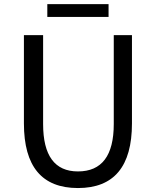

<svg xmlns="http://www.w3.org/2000/svg" viewBox="-20 -905 761 937"><path d="M96.7 -302.7V-733.4H190.4V-299.8Q190.4 -68.4 360.4 -68.4Q535.2 -68.4 535.2 -299.8V-733.4H624V-302.7Q624 12.7 360.4 12.7Q96.7 12.7 96.7 -302.7ZM210.9 -822.3V-884.8H509.8V-822.3Z"/></svg>

Font: Gen Shin Gothic Regular
Style: Regular
Weight: 400
Designer: [Source Han Sans]
Ryoko NISHIZUKA  (kana & ideographs); Paul D. Hunt (Latin, Greek & Cyrillic); Wenlong ZHANG  (bopomofo
Version: Version 1.002.20150607